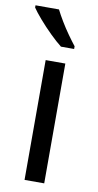

<svg xmlns="http://www.w3.org/2000/svg" viewBox="-89 -806 434 846"><g transform="rotate(10 128.5 -383.0)"><path d="M173 0H85V-536H173ZM104 -766Q115 -744 131.5 -716.5Q148 -689 166.5 -663Q185 -637 200 -618V-606H141Q118 -624 89 -652.5Q60 -681 35.5 -709.5Q11 -738 -1 -756V-766Z"/></g></svg>

Font: Noto Sans NKo
Style: Regular
Weight: 400
Designer: Monotype Design Team
Foundry: Monotype Imaging Inc.
Version: Version 2.003; ttfautohint (v1.8.4.7-5d5b)